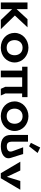

<svg xmlns="http://www.w3.org/2000/svg" viewBox="1964 -3040 1075 5044"><g transform="rotate(90 2502.0 -517.5)"><path d="M746.1 -0.9 387.1 -369.8 697.5 -702.1H484.3L219.7 -415.7V-702.1H43.9V-0.9H219.7V-298.4L503.9 -0.9Z M843.5 -363.9C843.5 -159.1 1004.3 -0.1 1232.5 -0.1C1454.1 -0.1 1620.5 -159.1 1620.5 -363.9C1620.5 -568.8 1446.6 -726.9 1232.5 -726.9C1020.2 -726.9 843.5 -568.8 843.5 -363.9ZM1033.3 -363.9C1033.3 -468.5 1096.9 -573 1232.5 -573C1369 -573 1430.7 -468.5 1430.7 -363.9C1430.7 -259.4 1372.7 -154.8 1232.5 -154.8C1088.5 -154.8 1033.3 -259.4 1033.3 -363.9Z M2010.4 -561.9H2259.1V-120L2313 -0.9H2488.8L2434.9 -120V-561H2531.8V-702H2434.9V-702.1H2259.1H2010.4H1834.6V-702H1732.2V-561H1834.6V-0.9H2010.4Z M2643.5 -363.9C2643.5 -159.1 2804.3 -0.1 3032.5 -0.1C3254.1 -0.1 3420.5 -159.1 3420.5 -363.9C3420.5 -568.8 3246.6 -726.9 3032.5 -726.9C2820.2 -726.9 2643.5 -568.8 2643.5 -363.9ZM2833.3 -363.9C2833.3 -468.5 2896.9 -573 3032.5 -573C3169 -573 3230.7 -468.5 3230.7 -363.9C3230.7 -259.4 3172.7 -154.8 3032.5 -154.8C2888.5 -154.8 2833.3 -259.4 2833.3 -363.9Z M3731.2 -791 3822.2 -744 3998.1 -967.9 3854.7 -1035.1ZM4024.7 -587.5H3848.9L3951.3 -309.5C3991.5 -200.5 3912 -158.2 3826 -158.2C3740 -158.2 3700.7 -192.2 3700.7 -309.5V-715H3524.9V-262.8C3524.9 -89.4 3629.6 -1 3826 -1C4022.3 -1 4178.8 -98.6 4127.1 -262.8Z M4458.5 -513H4227.5L4530 0H4662L4964.5 -513H4733.5L4625.7 -160Z"/></g></svg>

Font: Hussar
Style: BdWide
Weight: 700
Foundry: Cannot Into Space Fonts
Version: Version 2.00